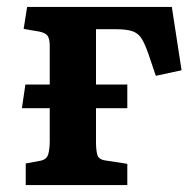

<svg xmlns="http://www.w3.org/2000/svg" viewBox="-20 -532 564 552"><path d="M54 0V-62L97 -70Q115 -74 119 -89.5Q123 -105 123 -127V-221H43L53 -289H123V-400Q123 -419 117.5 -428Q112 -437 94 -441L48 -449L58 -512H474L502 -330L428 -314L407 -376Q397 -405 387.5 -420.5Q378 -436 361.5 -442Q345 -448 313 -448H256V-289H346V-221H256V-123Q256 -102 259.5 -88Q263 -74 281 -71L346 -61V0Z"/></svg>

Font: Literata 12pt SemiBold
Style: Regular
Weight: 600
Designer: Latin by Veronika Burian and Jose Scaglione. Greek by Irene Vlachou. Cyrillic by Vera Evstafieva.
Foundry: TypeTogether
Version: Version 3.002